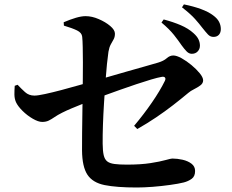

<svg xmlns="http://www.w3.org/2000/svg" viewBox="-20 -835 1040 862"><path d="M795.5 -631.4Q781.7 -651.9 761.1 -678Q740.4 -704.1 705 -733.8L714.9 -747.7Q757 -736.6 791.4 -721.9Q825.8 -707.1 848.6 -686.3Q865 -671.7 871.3 -657.9Q877.6 -644.1 877.6 -630.1Q877.6 -614.8 867.6 -604.2Q857.6 -593.5 841.1 -593.5Q828.6 -593.5 818.4 -603.7Q808.2 -613.9 795.5 -631.4ZM888.4 -710.1Q875 -727.9 855.7 -749.6Q836.4 -771.4 797.1 -802.1L805.7 -815.3Q848.8 -806.6 882.3 -794.3Q915.7 -781.9 936.4 -766.4Q955.6 -752.4 963.5 -737Q971.4 -721.6 971.4 -704.7Q971.4 -688.3 962.7 -678.8Q953.9 -669.3 938.3 -669.3Q923.9 -669.3 913.6 -680.3Q903.2 -691.4 888.4 -710.1ZM265.9 -735.1Q295.7 -747.8 320.8 -755.2Q345.8 -762.5 364.2 -762.5Q392.8 -762.5 423.2 -749.3Q453.7 -736.2 474.8 -718.4Q496 -700.5 496 -683.9Q496 -668.8 490 -658.3Q484 -647.7 477.2 -635.3Q470.4 -622.9 466.9 -602.6Q463.9 -583.2 460.2 -547.3Q456.5 -511.4 453.2 -465.8Q450 -420.2 446.9 -370.9Q443.8 -321.5 442.2 -274.6Q440.6 -227.7 440.9 -190Q441.2 -157.8 445.5 -138.7Q449.9 -119.6 461.2 -110.6Q472.5 -101.6 493.9 -98.8Q515.2 -95.9 549.9 -95.9Q612.4 -95.9 655.6 -102.7Q698.8 -109.5 723.2 -116.4Q747.6 -123.2 753.3 -123.2Q775.7 -123.2 799.5 -117.9Q823.3 -112.5 839.6 -100.2Q855.9 -87.9 855.9 -67.4Q855.9 -43.1 840.5 -32.1Q825.1 -21.1 805.1 -15.9Q781.6 -10 743.3 -4.7Q704.9 0.7 664.9 3.8Q624.9 6.8 594.3 6.8Q503.8 6.8 449.9 -4Q396 -14.9 372.4 -50.8Q348.9 -86.7 348.3 -159.6Q348.1 -192.4 348.6 -236.6Q349.1 -280.8 349.8 -326.4Q350.6 -372 350.9 -407.4Q351.2 -440.1 351.8 -478.8Q352.4 -517.4 352.2 -555.1Q352 -592.7 351.4 -623.3Q350.8 -653.8 349 -670.1Q347.3 -687.9 325.8 -698.4Q304.3 -708.9 266.9 -719.9ZM59 -454.4Q75.2 -437 92.5 -421.4Q109.7 -405.8 134.5 -405.8Q149.9 -405.8 182.8 -413Q215.6 -420.1 254.9 -430.5Q294.2 -440.9 330.5 -451.3Q366.7 -461.7 389.7 -468Q419.5 -476.3 461 -488.4Q502.5 -500.5 547 -513.2Q591.4 -525.8 629.6 -536.6Q667.7 -547.4 689.8 -553.9Q714.9 -561.4 728.6 -573.6Q742.4 -585.9 757.9 -585.9Q773 -585.9 795.4 -573.5Q817.8 -561 839.7 -542.8Q861.6 -524.6 876.8 -506Q892 -487.3 892 -474.2Q892 -460.8 879.3 -451.5Q866.6 -442.1 851 -434.4Q835.4 -426.7 825.6 -418.1Q793.5 -391.3 757.1 -363Q720.7 -334.8 680.6 -307.8Q640.5 -280.8 596.4 -255.7L582.1 -270.1Q625.9 -322.2 662.3 -375.1Q698.7 -428 720.3 -472.1Q724.8 -481.4 720.8 -486.6Q716.9 -491.9 705.9 -489.9Q688.3 -486.9 658.4 -478Q628.4 -469.1 592.6 -457.1Q556.9 -445.1 520.1 -432.1Q483.4 -419.1 451.4 -407.4Q419.4 -395.7 397.8 -386.9Q376.2 -378.9 351.6 -368.9Q326.9 -358.9 303 -349.1Q279.1 -339.2 258.9 -329Q237.8 -318.3 224.5 -309Q211.1 -299.8 198.9 -293.7Q186.7 -287.6 169.4 -287.6Q151.9 -287.6 126.8 -302.2Q101.8 -316.7 80.8 -337.6Q59.9 -358.5 51.7 -376.4Q44.8 -392.4 44.7 -411.1Q44.7 -429.8 46.1 -449.8Z"/></svg>

Font: Source Han Serif JP VF
Style: Regular
Weight: 250
Designer: Ryoko NISHIZUKA 西塚涼子 (kana & ideographs); Frank Grießhammer (Latin, Greek & Cyrillic); Wenlong ZHANG 张文龙 (bopomofo); San
Foundry: Adobe
Version: Version 2.001;hotconv 1.1.0;makeotfexe 2.6.0